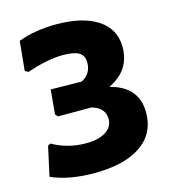

<svg xmlns="http://www.w3.org/2000/svg" viewBox="-101 -737 741 831"><g transform="rotate(-15 269.0 -321.5)"><path d="M221 11Q106 11 28 -24L57 -156L69 -162Q137 -123 220 -123Q275 -123 307.5 -143.5Q340 -164 340 -200Q340 -250 281 -267H131L121 -279L131 -388L269 -386Q314 -409 314 -459Q314 -491 292 -504.5Q270 -518 220 -518Q151 -518 58 -486L43 -494L56 -626Q133 -654 225 -654Q346 -654 412.5 -609.5Q479 -565 479 -485Q479 -380 379 -333Q504 -301 504 -185Q504 -91 430 -40Q356 11 221 11Z"/></g></svg>

Font: Alegreya Sans ExtraBold
Style: Regular
Weight: 800
Designer: Juan Pablo del Peral
Foundry: Huerta Tipografica
Version: Version 2.007